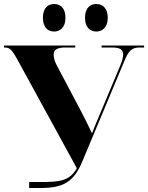

<svg xmlns="http://www.w3.org/2000/svg" viewBox="-20 -942 742 962"><path d="M463 -784C491 -784 520 -803 520 -853C520 -904 491 -922 463 -922C433 -922 406 -904 406 -853C406 -803 433 -784 463 -784ZM251 -784C280 -784 308 -803 308 -853C308 -904 280 -922 251 -922C222 -922 195 -904 195 -853C195 -803 222 -784 251 -784ZM126 0H183C300 0 350 -32 392 -132L606 -643C625 -689 643 -704 679 -704H702V-714H489V-704H540C579 -704 597 -695 597 -669C597 -655 592 -635 581 -610L475 -357C463 -329 453 -305 441 -274C424 -311 406 -345 389 -379L269 -606C255 -631 249 -649 249 -668C249 -694 269 -704 306 -704H357V-714H0V-704H5C29 -704 41 -690 63 -651L365 -99C328 -34 277 -30 180 -30H126Z"/></svg>

Font: Noto Serif Display ExtraBold
Style: Regular
Weight: 800
Designer: Monotype Design Team
Foundry: Monotype Imaging Inc.
Version: Version 2.009